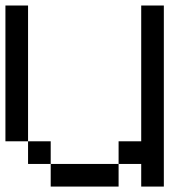

<svg xmlns="http://www.w3.org/2000/svg" viewBox="-20 -687 707 707"><path d="M0 -166.7V-666.7H83.3V-166.7ZM83.3 -166.7H166.7V-83.3H83.3ZM166.7 -83.3H416.7V0H166.7ZM416.7 -83.3V-166.7H500V-666.7H583.3V0H500V-83.3Z"/></svg>

Font: Galmuri11 Regular
Style: Regular
Weight: 400
Designer: Minseo Lee (Quiple)
Version: Version 2.356;hotconv 1.1.0;makeotfexe 2.6.0 DEVELOPMENT